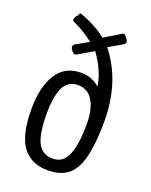

<svg xmlns="http://www.w3.org/2000/svg" viewBox="-129 -735 641 813"><g transform="rotate(20 191.5 -328.5)"><path d="M188.5 -45.9Q203.6 -45.9 215.6 -50Q227.5 -54.2 239.3 -66.4Q251 -78.6 258.8 -98.9Q266.6 -119.1 271.5 -153.3Q276.4 -187.5 276.4 -233.9Q276.4 -298.3 253.4 -336.9Q230.5 -375.5 185.5 -375.5Q161.1 -375.5 144 -363.3Q127 -351.1 118.2 -328.6Q109.4 -306.2 105.5 -279.5Q101.6 -252.9 101.6 -218.8Q101.6 -124.5 122.8 -85.2Q144 -45.9 188.5 -45.9ZM188.5 7.8Q154.8 7.8 128.7 -2Q102.5 -11.7 80.3 -35.4Q58.1 -59.1 46.1 -103.5Q34.2 -147.9 34.2 -211.9Q34.2 -313 70.8 -371.1Q107.4 -429.2 181.6 -429.2Q228 -429.2 264.6 -397.5Q255.4 -464.4 204.1 -535.6L135.7 -495.1Q124.5 -487.8 113.8 -502.4Q105.5 -512.2 105.5 -519.5Q105.5 -526.9 112.8 -532.2L170.4 -564.5Q130.9 -597.2 78.6 -620.6Q71.8 -622.1 71.8 -631.8Q71.8 -635.3 76.2 -643.3Q80.6 -651.4 84 -651.4Q85.9 -663.6 93.3 -663.6H94.7Q168 -636.7 213.4 -599.1L283.7 -641.6Q295.9 -652.8 305.7 -634.8L312.5 -627Q321.8 -613.8 307.6 -603.5L246.1 -568.4Q342.3 -448.2 342.3 -269Q342.3 -120.1 307.9 -56.2Q273.4 7.8 188.5 7.8Z"/></g></svg>

Font: BenchNine
Style: Regular
Weight: 400
Designer: Vernon Adams
Foundry: Vernon Adams
Version: Version 1 ; ttfautohint (v0.92.18-e454-dirty) -l 8 -r 50 -G 